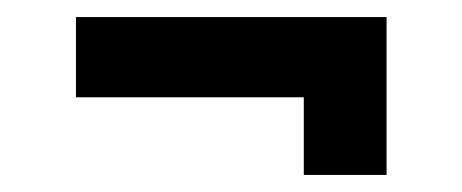

<svg xmlns="http://www.w3.org/2000/svg" viewBox="-20 -317 541 225"><path d="M433 -297V-112H336V-203H69V-297Z"/></svg>

Font: Josefin Sans
Style: Regular
Weight: 400
Designer: Santiago Orozco
Foundry: Typemade
Version: Version 2.000